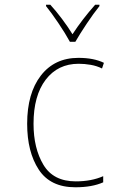

<svg xmlns="http://www.w3.org/2000/svg" viewBox="-20 -783 540 813"><path d="M299 -606Q318 -639 347 -682.5Q376 -726 401 -757V-763H383Q328 -701 287 -638Q268 -669 242.5 -703Q217 -737 193 -763H175V-757Q197 -730 227 -685.5Q257 -641 276 -606ZM417 -11V-37Q367 -15 301 -15Q206 -15 164 -85Q122 -155 122 -259Q122 -378 173.5 -445.5Q225 -513 313 -513Q338 -513 364 -508.5Q390 -504 412 -493L420 -517Q377 -538 312 -538Q211 -538 153 -463Q95 -388 95 -259Q95 -140 144 -65Q193 10 299 10Q370 10 417 -11Z"/></svg>

Font: Noto Sans Mono UI Condensed Thin
Style: Regular
Weight: 250
Width: 3
Designer: Monotype Design team
Foundry: Monotype Imaging Inc.
Version: 1.000